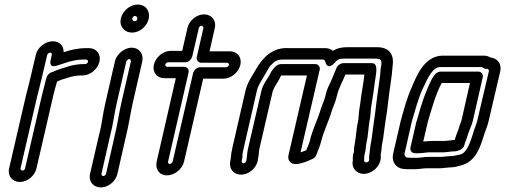

<svg xmlns="http://www.w3.org/2000/svg" viewBox="-20 -717 2215 842"><path d="M348 -456H358C363 -456 367 -451 366 -446C365 -441 359 -436 354 -436H344C324 -436 298 -431 287 -428L242 -414C226 -409 217 -403 206 -400C194 -396 186 -385 184 -376L183 -374C178 -352 169 -321 163 -295L90 21C89 27 83 31 79 31C73 31 69 25 70 21L143 -294C149 -318 157 -349 163 -374L187 -476C188 -481 194 -486 200 -486C205 -486 209 -483 207 -476L202 -453C202 -451 192 -418 229 -429C250 -435 272 -444 289 -448C307 -452 319 -455 329 -455C336 -455 338 -456 348 -456ZM332 -386H342C375 -386 408 -413 416 -446C424 -479 403 -506 370 -506H360C321 -506 289 -498 259 -488C260 -515 242 -536 212 -536C180 -536 145 -511 137 -476L113 -374C108 -351 99 -320 93 -294L20 21C12 55 35 81 67 81C101 81 133 53 140 21L213 -295C217 -314 224 -337 230 -359C235 -361 240 -364 248 -367L290 -380C301 -382 312 -385 317 -385C323 -385 324 -386 332 -386Z M534 -448C535 -452 543 -458 547 -458C551 -458 555 -452 554 -448L512 -265C501 -216 494 -166 483 -122L445 45C444 51 437 55 433 55C427 55 424 49 425 45L463 -122C477 -174 481 -219 492 -265ZM484 -448 442 -265C430 -215 427 -170 414 -124L375 45C367 79 390 105 422 105C456 105 488 77 495 45L533 -122C545 -170 552 -220 562 -265L604 -448C611 -480 590 -508 558 -508C526 -508 491 -480 484 -448ZM560 -636C561 -642 567 -647 572 -647C579 -647 583 -640 582 -634C581 -628 576 -624 570 -624C563 -624 559 -631 560 -636ZM510 -636C502 -601 526 -574 559 -574C593 -574 625 -602 632 -634C640 -668 619 -697 584 -697C549 -697 517 -668 510 -636Z M852 -594C853 -600 859 -604 863 -604C869 -604 873 -598 872 -594L843 -467C840 -452 851 -442 862 -442H976C981 -442 985 -437 984 -432C983 -427 976 -422 971 -422H857C842 -422 830 -408 827 -397L737 -8C736 -4 730 2 724 2C720 2 716 -2 717 -8L807 -399C810 -414 799 -424 788 -424H713C708 -424 704 -429 705 -434C706 -439 713 -444 718 -444H793C808 -444 820 -458 823 -469ZM802 -594 779 -494H729C696 -494 663 -467 655 -434C647 -401 668 -374 701 -374H751L667 -8C660 24 678 52 712 52C744 52 779 26 787 -8L871 -372H960C993 -372 1026 -399 1034 -432C1042 -465 1021 -492 988 -492H899L922 -594C930 -628 907 -654 875 -654C841 -654 809 -626 802 -594Z M1600 -42C1599 -36 1598 -22 1599 -16C1598 -3 1577 -1 1577 -12V-22C1577 -30 1578 -36 1579 -41L1582 -53C1584 -61 1584 -73 1586 -85C1595 -122 1595 -153 1600 -184C1606 -208 1605 -230 1607 -243L1611 -269C1615 -295 1621 -329 1624 -358C1627 -386 1643 -440 1611 -440H1486C1473 -440 1460 -430 1456 -420C1445 -394 1435 -367 1424 -345C1415 -329 1410 -309 1406 -292C1401 -274 1391 -254 1384 -230C1372 -189 1350 -149 1339 -100C1335 -85 1329 -73 1323 -58C1313 -54 1305 -51 1298 -49L1382 -411C1385 -426 1374 -436 1363 -436H1212C1204 -436 1194 -431 1189 -426C1181 -418 1172 -409 1164 -392C1156 -374 1133 -349 1126 -317L1069 -71C1063 -47 1064 -33 1061 -18L1060 -11C1059 -5 1052 -1 1048 -1C1042 -1 1039 -7 1040 -11L1043 -26V-32C1043 -42 1046 -57 1050 -73L1106 -317C1112 -343 1124 -359 1138 -383L1146 -397C1157 -415 1159 -421 1167 -430C1188 -452 1196 -456 1231 -456H1393C1400 -456 1404 -455 1407 -445C1407 -445 1415 -405 1449 -443C1460 -456 1467 -460 1491 -460H1622C1652 -460 1656 -455 1651 -425C1651 -424 1650 -423 1650 -422C1648 -378 1637 -322 1631 -270C1628 -242 1624 -211 1620 -184L1616 -156C1612 -128 1611 -109 1606 -87C1603 -72 1603 -60 1602 -56C1601 -50 1602 -50 1600 -42ZM1656 -87C1662 -115 1663 -136 1667 -160L1671 -188C1676 -217 1680 -248 1683 -276C1688 -325 1699 -379 1702 -430C1709 -479 1686 -510 1634 -510H1503C1481 -510 1461 -507 1440 -494C1431 -502 1419 -506 1405 -506H1244C1175 -510 1132 -464 1103 -414L1095 -400C1082 -379 1064 -352 1056 -317L1000 -73C996 -56 993 -39 992 -23L990 -11C982 23 1005 49 1037 49C1071 49 1103 21 1110 -11L1111 -18C1116 -41 1115 -55 1119 -71L1176 -317C1177 -320 1180 -325 1184 -335C1188 -343 1200 -359 1210 -380C1210 -382 1212 -384 1213 -386H1326L1245 -36C1242 -24 1246 -12 1254 -5C1263 3 1275 3 1284 2C1310 -1 1332 -12 1348 -19C1356 -22 1364 -29 1367 -37C1374 -56 1383 -75 1389 -99C1399 -141 1419 -178 1434 -228C1439 -245 1450 -265 1456 -291C1465 -332 1481 -356 1495 -390H1578C1574 -349 1565 -311 1560 -264L1556 -239C1553 -220 1553 -196 1550 -183C1541 -145 1542 -114 1535 -83C1533 -74 1532 -64 1532 -50L1529 -41C1527 -32 1527 -22 1527 -12L1526 -2C1526 15 1534 28 1545 36C1583 64 1649 26 1650 -27C1650 -32 1649 -36 1650 -42C1653 -53 1654 -79 1656 -87Z M1766 -26C1760 -26 1752 -36 1754 -43L1786 -184C1801 -235 1814 -284 1832 -324C1858 -381 1879 -423 1911 -423H2092C2093 -423 2094 -423 2098 -420C2101 -417 2108 -415 2112 -415H2116C2121 -415 2125 -410 2124 -405L2073 -188C2067 -165 2065 -165 2059 -146L2052 -124C2036 -72 2020 -46 2001 -40C1985 -37 1974 -34 1967 -33C1962 -33 1957 -33 1952 -32C1937 -32 1924 -29 1918 -29H1861C1842 -29 1821 -25 1810 -25H1787C1773 -25 1773 -26 1766 -26ZM1956 17C1974 17 1993 11 2003 8C2068 -9 2087 -76 2101 -120L2108 -141C2113 -155 2118 -165 2123 -187L2174 -405C2181 -436 2162 -462 2130 -465C2124 -469 2114 -473 2103 -473H1922C1838 -473 1804 -376 1786 -335C1764 -287 1751 -235 1737 -186V-185L1704 -43C1696 -9 1716 22 1752 24C1758 25 1767 25 1775 25H1798C1817 25 1838 21 1849 21H1906C1921 21 1935 18 1943 18C1948 18 1950 17 1956 17ZM1970 -53C1985 -53 1990 -57 1990 -57C2006 -61 2015 -72 2017 -82V-84C2024 -101 2027 -113 2032 -127L2040 -149C2045 -163 2049 -168 2054 -189L2097 -378C2100 -393 2089 -403 2078 -403H1912C1903 -403 1893 -397 1887 -390C1868 -366 1861 -341 1851 -320C1832 -275 1820 -230 1807 -185C1807 -184 1806 -183 1806 -183L1780 -70C1777 -55 1788 -45 1799 -45H1814C1832 -45 1852 -49 1863 -49H1922C1924 -49 1934 -49 1938 -50L1955 -52C1961 -53 1965 -53 1970 -53ZM1917 -353H2041L2004 -190C2000 -176 1997 -173 1992 -154L1984 -133C1979 -120 1977 -112 1974 -103C1971 -103 1968 -103 1961 -102L1942 -100C1939 -100 1939 -99 1934 -99H1875C1861 -99 1848 -97 1836 -96L1856 -182C1874 -243 1891 -305 1917 -353Z"/></svg>

Font: Electronic
Style: OutlineIt
Weight: 700
Version: Version 1.011